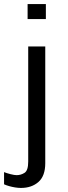

<svg xmlns="http://www.w3.org/2000/svg" viewBox="-46 -740 335 946"><path d="M57 186Q44 186 28.5 183.5Q13 181 -1 177Q-15 173 -26 168V108Q-14 113 5.5 118Q25 123 36 123Q57 123 75 111.5Q93 100 93 56V-511H177V64Q177 127 143.5 156.5Q110 186 57 186ZM90 -646V-720H180V-646Z"/></svg>

Font: Chivo Medium Light
Style: Regular
Weight: 300
Version: Version 2.002